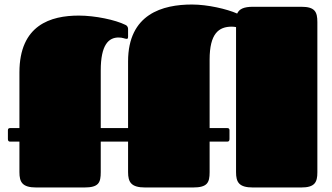

<svg xmlns="http://www.w3.org/2000/svg" viewBox="-20 -830 1470 850"><path d="M1025 -68C1025 -23 1038 0 1100 0H1313C1373 0 1385 -22 1385 -67V-732C1385 -778 1374 -800 1314 -800H1100C1059 -800 1039 -790 1030 -770C985 -790 899 -810 830 -810C701 -810 547 -769 547 -558V-263H426V-518C426 -632 461 -664 505 -664C524 -664 532 -658 541 -658C543 -658 547 -658 547 -667V-701C547 -713 540 -718 535 -720C491 -742 401 -761 329 -761C205 -761 66 -720 66 -509V-263H25C18 -263 15 -260 15 -253V-214C15 -206 19 -203 25 -203H66V-68C66 -23 79 0 141 0H353C417 0 426 -21 426 -68V-203H547V-68C547 -23 561 0 623 0H834C898 0 908 -21 908 -68V-203H986C992 -203 996 -206 996 -214V-253C996 -260 993 -263 986 -263H908V-566C908 -681 948 -712 1006 -712C1014 -712 1020 -711 1025 -710Z"/></svg>

Font: Fascinate
Style: Regular
Weight: 900
Designer: Astigmatic (AOETI)
Foundry: Astigmatic (AOETI)
Version: Version 1.000